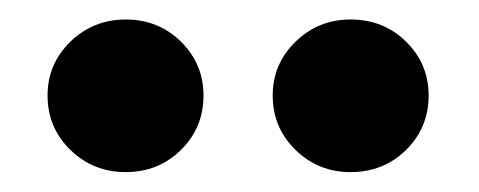

<svg xmlns="http://www.w3.org/2000/svg" viewBox="-20 -818 491 197"><path d="M339.6 -798Q373.6 -798 396.7 -775.2Q419.8 -752.4 419.8 -720Q419.8 -687 396.7 -664.2Q373.6 -641.4 339.6 -641.4Q306.6 -641.4 283.2 -664.2Q259.8 -687 259.8 -720Q259.8 -752.4 283.2 -775.2Q306.6 -798 339.6 -798ZM109 -798Q142.6 -798 165.7 -775.2Q188.8 -752.4 188.8 -720Q188.8 -687 165.7 -664.2Q142.6 -641.4 109 -641.4Q75.6 -641.4 52.2 -664.2Q28.8 -687 28.8 -720Q28.8 -752.4 52.2 -775.2Q75.6 -798 109 -798Z"/></svg>

Font: Firava
Style: Regular
Weight: 400
Designer: Carrois Corporate & Edenspiekermann AG
Foundry: Greg Finn Gibson
Version: Version 5.000